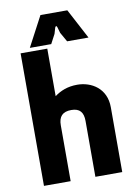

<svg xmlns="http://www.w3.org/2000/svg" viewBox="-101 -1005 757 1070"><g transform="rotate(-10 278.0 -470.5)"><path d="M59 0H210V-316C210 -365 232 -390 282 -390C330 -390 350 -365 350 -316V0H502V-367C502 -474 419 -523 339 -523C284 -523 244 -506 210 -481V-750H59ZM115 -771H236L264 -824L274 -858C277 -867 284 -867 286 -858L296 -824L326 -771H447L357 -941H205Z"/></g></svg>

Font: Finlandica
Style: Bold
Weight: 700
Designer: Niklas Ekholm, Juho Hiilivirta, Jaakko Suomalainen
Foundry: Helsinki Type Studio
Version: Version 2.000;Glyphs 3.2 (3202)